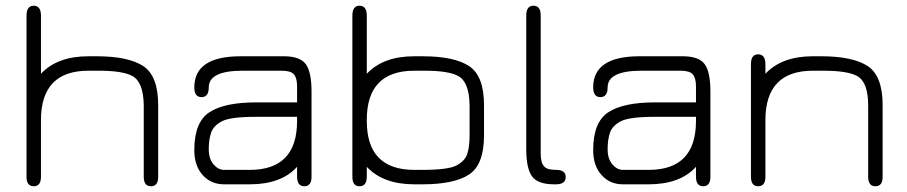

<svg xmlns="http://www.w3.org/2000/svg" viewBox="-20 -648 3190 675"><path d="M291 -399.4Q124 -399.4 124 -225.6V-26.4Q124 6.8 98.6 6.8Q73.2 6.8 73.2 -26.4V-592.8Q73.2 -627.9 98.6 -627.9Q124 -627.9 124 -592.8V-388.7Q181.6 -450.2 291 -450.2H319.3Q431.6 -450.2 483.9 -415.5Q536.1 -380.9 536.1 -278.3V-26.4Q536.1 6.8 510.7 6.8Q485.4 6.8 485.4 -26.4V-277.3Q484.4 -359.4 445.3 -380.9Q411.1 -399.4 328.1 -399.4Q324.2 -399.4 319.3 -399.4Z M858.4 -50.8Q1024.4 -50.8 1024.4 -222.7V-237.3H880.9Q790 -237.3 760.3 -221.7Q730.5 -206.1 722.2 -181.6Q713.9 -157.2 713.9 -123.5Q713.9 -89.8 730.5 -70.3Q747.1 -50.8 767.6 -50.8ZM663.1 -340.8Q663.1 -450.2 826.2 -450.2H977.5Q1034.2 -450.2 1054.7 -422.9Q1075.2 -395.5 1075.2 -327.1V-26.4Q1075.2 6.8 1049.8 6.8Q1024.4 6.8 1024.4 -27.3V-61.5Q968.8 0 858.4 0H767.6Q721.7 0 692.4 -32.7Q663.1 -65.4 663.1 -120.1Q663.1 -218.8 716.3 -253.4Q769.5 -288.1 880.9 -288.1H1024.4V-343.8Q1024.4 -374 1013.2 -386.7Q1002 -399.4 970.7 -399.4H833Q713.9 -399.4 713.9 -340.8Q713.9 -306.6 688.5 -306.6Q663.1 -306.6 663.1 -340.8Z M1269.5 -388.7Q1327.1 -450.2 1436.5 -450.2H1464.8Q1577.1 -450.2 1629.4 -415.5Q1681.6 -380.9 1681.6 -278.3V-171.9Q1681.6 -69.3 1629.4 -34.7Q1577.1 0 1464.8 0H1436.5Q1327.1 0 1269.5 -61.5V-27.3Q1269.5 6.8 1244.1 6.8Q1218.8 6.8 1218.8 -26.4V-592.8Q1218.8 -627.9 1244.1 -627.9Q1269.5 -627.9 1269.5 -592.8ZM1436.5 -399.4Q1269.5 -399.4 1269.5 -226.6V-222.7Q1269.5 -50.8 1436.5 -50.8H1464.8Q1555.7 -50.8 1585 -66.4Q1614.3 -82 1622.6 -106.4Q1630.9 -130.9 1630.9 -172.9V-277.3Q1629.9 -359.4 1590.8 -380.9Q1556.6 -399.4 1473.6 -399.4Q1469.7 -399.4 1464.8 -399.4Z M1934.6 0H1927.7Q1871.1 0 1850.6 -27.8Q1830.1 -55.7 1830.1 -124V-593.8Q1830.1 -627.9 1855.5 -627.9Q1880.9 -627.9 1880.9 -593.8V-107.4Q1880.9 -76.2 1892.6 -63.5Q1902.3 -50.8 1935.5 -50.8Q1968.8 -50.8 1968.8 -25.4Q1968.8 0 1934.6 0Z M2260.7 -50.8Q2426.8 -50.8 2426.8 -222.7V-237.3H2283.2Q2192.4 -237.3 2162.6 -221.7Q2132.8 -206.1 2124.5 -181.6Q2116.2 -157.2 2116.2 -123.5Q2116.2 -89.8 2132.8 -70.3Q2149.4 -50.8 2169.9 -50.8ZM2065.4 -340.8Q2065.4 -450.2 2228.5 -450.2H2379.9Q2436.5 -450.2 2457 -422.9Q2477.5 -395.5 2477.5 -327.1V-26.4Q2477.5 6.8 2452.1 6.8Q2426.8 6.8 2426.8 -27.3V-61.5Q2371.1 0 2260.7 0H2169.9Q2124 0 2094.7 -32.7Q2065.4 -65.4 2065.4 -120.1Q2065.4 -218.8 2118.7 -253.4Q2171.9 -288.1 2283.2 -288.1H2426.8V-343.8Q2426.8 -374 2415.5 -386.7Q2404.3 -399.4 2373 -399.4H2235.4Q2116.2 -399.4 2116.2 -340.8Q2116.2 -306.6 2090.8 -306.6Q2065.4 -306.6 2065.4 -340.8Z M2837.9 -399.4Q2670.9 -399.4 2670.9 -225.6V-26.4Q2670.9 6.8 2645.5 6.8Q2620.1 6.8 2620.1 -26.4V-422.9Q2620.1 -457 2645.5 -457Q2670.9 -457 2670.9 -421.9V-388.7Q2728.5 -450.2 2837.9 -450.2H2866.2Q2978.5 -450.2 3030.8 -415.5Q3083 -380.9 3083 -278.3V-26.4Q3083 6.8 3057.6 6.8Q3032.2 6.8 3032.2 -26.4V-277.3Q3032.2 -359.4 2993.2 -380.9Q2959 -399.4 2875 -399.4Q2871.1 -399.4 2866.2 -399.4Z"/></svg>

Font: Jura
Style: Book
Weight: 400
Version: Version 2.5